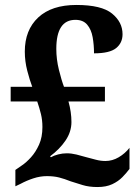

<svg xmlns="http://www.w3.org/2000/svg" viewBox="-20 -744 565 774"><path d="M373 10Q339 10 313 2Q287 -6 265 -13Q240 -23 218.5 -28.5Q197 -34 169 -34Q142 -34 114.5 -25Q87 -16 63 -3L42 7V-59L68 -77Q86 -89 105 -110Q124 -131 137.5 -161Q151 -191 151 -232Q151 -260 145 -284.5Q139 -309 130 -335H23V-394H110Q100 -420 90 -458.5Q80 -497 80 -536Q80 -623 134 -673.5Q188 -724 288 -724Q389 -724 431.5 -689.5Q474 -655 474 -606Q474 -571 448 -550Q422 -529 359 -529Q359 -563 353.5 -594Q348 -625 331.5 -644.5Q315 -664 284 -664Q207 -664 207 -547Q207 -505 217.5 -462.5Q228 -420 238 -394H403V-335H256Q268 -292 268 -252Q268 -213 244.5 -178Q221 -143 182 -114L185 -110Q197 -117 214.5 -121.5Q232 -126 249 -126Q268 -126 288.5 -121Q309 -116 329 -110Q348 -105 367 -100Q386 -95 405 -95Q433 -95 458.5 -110Q484 -125 502 -148V-63Q490 -47 473.5 -30Q457 -13 432.5 -1.5Q408 10 373 10Z"/></svg>

Font: Noto Serif Sinhala SemiCondensed
Style: Bold
Weight: 700
Width: 4
Designer: Jelle Bosma - Monotype Design Team
Foundry: Monotype Imaging Inc.
Version: Version 2.007; ttfautohint (v1.8.4.7-5d5b)